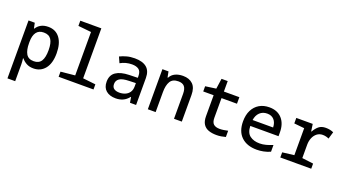

<svg xmlns="http://www.w3.org/2000/svg" viewBox="-70 -1474 4340 2427"><g transform="rotate(20 2100.0 -260.0)"><path d="M73 240V-539H157L172 -467H177Q201 -506 241 -527.5Q281 -549 338 -549Q438 -549 493.5 -475Q549 -401 549 -270Q549 -134 491 -62Q433 10 336 10Q281 10 241.5 -12Q202 -34 177 -66H171Q174 -43 175.5 -22.5Q177 -2 177 13V240ZM309 -77Q378 -77 409 -125Q440 -173 440 -272Q440 -368 409 -415Q378 -462 308 -462Q242 -462 209.5 -417.5Q177 -373 177 -290V-271Q177 -179 207 -128Q237 -77 309 -77Z M674 0V-69L865 -88V-672L689 -690V-760H972V-88L1143 -69V0Z M1443 10Q1361 10 1313 -31Q1265 -72 1265 -150Q1265 -239 1327.5 -281.5Q1390 -324 1504 -327L1619 -330V-352Q1619 -416 1585.5 -440.5Q1552 -465 1494 -465Q1410 -465 1338 -424L1303 -502Q1343 -522 1392 -535.5Q1441 -549 1501 -549Q1606 -549 1661 -503.5Q1716 -458 1716 -362V0H1634L1622 -73H1618Q1583 -29 1539.5 -9.5Q1496 10 1443 10ZM1463 -74Q1504 -74 1540 -89Q1576 -104 1597.5 -135.5Q1619 -167 1619 -215V-259L1530 -256Q1440 -254 1401.5 -228Q1363 -202 1363 -155Q1363 -112 1390 -93Q1417 -74 1463 -74Z M1874 0V-539H1956L1971 -462H1977Q2000 -506 2045 -527.5Q2090 -549 2150 -549Q2234 -549 2282.5 -502Q2331 -455 2331 -358V0H2226V-335Q2226 -402 2200 -433Q2174 -464 2118 -464Q2041 -464 2010 -412.5Q1979 -361 1979 -269V0Z M2799 10Q2738 10 2692 -6.5Q2646 -23 2620.5 -62.5Q2595 -102 2595 -170V-451H2455V-521L2598 -541L2618 -680H2701V-539H2909V-451H2701V-187Q2701 -127 2728.5 -102Q2756 -77 2811 -77Q2837 -77 2865.5 -81.5Q2894 -86 2921 -92V-8Q2893 0 2862 5Q2831 10 2799 10Z M3341 10Q3208 10 3132.5 -62Q3057 -134 3057 -269Q3057 -356 3088.5 -418.5Q3120 -481 3177 -515Q3234 -549 3312 -549Q3420 -549 3481.5 -481Q3543 -413 3543 -295V-245H3163Q3166 -153 3217 -115Q3268 -77 3348 -77Q3390 -77 3433 -88.5Q3476 -100 3521 -119V-28Q3476 -8 3430 1Q3384 10 3341 10ZM3441 -325Q3439 -390 3405.5 -427.5Q3372 -465 3313 -465Q3252 -465 3213 -427.5Q3174 -390 3165 -325Z M3656 0V-69L3813 -88V-451L3675 -465V-539H3896L3910 -443H3915Q3943 -493 3978 -521Q4013 -549 4070 -549Q4128 -549 4175 -528L4147 -433Q4131 -441 4109.5 -446.5Q4088 -452 4064 -452Q4020 -452 3987.5 -427Q3955 -402 3937.5 -360Q3920 -318 3920 -267V-88L4072 -69V0Z"/></g></svg>

Font: Noto Sans Mono Medium
Style: Regular
Weight: 500
Designer: Monotype Design Team
Foundry: Monotype Imaging Inc.
Version: Version 2.014